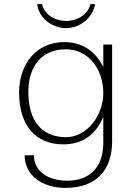

<svg xmlns="http://www.w3.org/2000/svg" viewBox="-20 -717 660 935"><path d="M302 -49C180 -49 118 -132 118 -270C118 -399 188 -477 301 -477C409 -477 483 -382 483 -264C483 -154 403 -49 302 -49ZM73 -266C73 -111 149 -14 289 -14C384 -14 447 -63 483 -148V-21C483 95 419 163 307 163C213 163 145 116 145 39H100C100 137 186 198 299 198C449 198 526 111 526 -29V-500H483V-391C444 -469 379 -512 293 -512C158 -512 73 -407 73 -266ZM161 -697C169 -631 231 -580 302 -580C371 -580 432 -631 443 -697H420C411 -649 358 -615 303 -615C246 -615 195 -648 185 -697Z"/></svg>

Font: Perun ExtraLight
Style: Regular
Weight: 200
Foundry: Copyright (c) Stefan Peev, Context Ltd, 2016
Version: Version 1.089